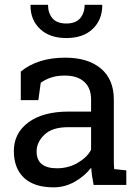

<svg xmlns="http://www.w3.org/2000/svg" viewBox="-20 -782 593 812"><path d="M207 10.3Q124.5 10.3 81.5 -30Q38.6 -70.3 38.6 -143.6Q38.6 -218.8 100.1 -264.4Q161.6 -310.1 271 -310.1H365.2V-361.8Q365.2 -409.7 336.2 -436Q307.1 -462.4 254.4 -462.4Q221.2 -462.4 196.8 -454.3Q172.4 -446.3 152.3 -432.1L142.1 -358.4H67.9V-479.5Q139.6 -538.1 255.9 -538.1Q352.1 -538.1 406.7 -492.2Q461.4 -446.3 461.4 -360.8V-106.4Q461.4 -96.2 461.7 -86.4Q461.9 -76.7 462.9 -66.9L514.2 -61.5V0H376Q367.7 -40 365.7 -72.8Q337.9 -37.1 296.1 -13.4Q254.4 10.3 207 10.3ZM221.2 -70.3Q269 -70.3 308.6 -93.3Q348.1 -116.2 365.2 -148.4V-244.1H267.6Q201.2 -244.1 168 -212.4Q134.8 -180.7 134.8 -141.6Q134.8 -70.3 221.2 -70.3ZM260.7 -621.1Q189.9 -621.1 149.4 -659.4Q108.9 -697.8 108.9 -758.8L109.9 -761.7H183.1Q183.1 -726.6 201.9 -704.6Q220.7 -682.6 260.7 -682.6Q299.8 -682.6 318.8 -704.6Q337.9 -726.6 337.9 -761.7H411.6L412.6 -758.8Q412.1 -697.8 371.8 -659.4Q331.5 -621.1 260.7 -621.1Z"/></svg>

Font: Roboto Slab
Style: Regular
Weight: 400
Designer: Google
Version: Version 2.000; ttfautohint (v1.8.1.43-b0c9)